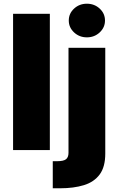

<svg xmlns="http://www.w3.org/2000/svg" viewBox="-20 -801 632 1025"><path d="M246.1 -727.5V0H49.8V-727.5ZM345.7 -545.9H542V18.6Q542 90.3 512 130.6Q481.9 170.9 427.7 187.5Q373.5 204.1 301.8 204.1H261.7V59.6H284.2Q319.8 59.6 332.8 48.8Q345.7 38.1 345.7 14.6ZM443.8 -601.6Q403.8 -601.6 375.5 -627.9Q347.2 -654.3 347.2 -691.4Q347.2 -729 375.5 -755.1Q403.8 -781.2 443.8 -781.2Q483.9 -781.2 512.2 -755.1Q540.5 -729 540.5 -691.4Q540.5 -654.3 512.2 -627.9Q483.9 -601.6 443.8 -601.6Z"/></svg>

Font: Inter Black
Style: Regular
Weight: 900
Designer: Rasmus Andersson
Foundry: rsms
Version: Version 4.000;git-a52131595